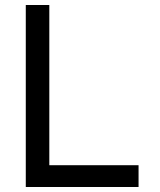

<svg xmlns="http://www.w3.org/2000/svg" viewBox="-20 -747 640 767"><path d="M177 -727V-87H533.5V0H83V-727Z"/></svg>

Font: SplineSansMono30
Style: Regular
Weight: 400
Designer: Eben Sorkin, Mirko Velimirovic
Foundry: Sorkin Type
Version: Version 1.000